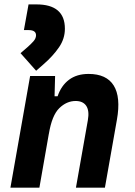

<svg xmlns="http://www.w3.org/2000/svg" viewBox="-20 -870 626 890"><path d="M28.3 0 119.6 -517.6H235.4L232.9 -423.8H247.1Q263.7 -473.1 299.8 -500.2Q335.9 -527.3 390.6 -527.3Q473.6 -527.3 507.1 -473.6Q540.5 -419.9 522 -315.4L466.3 0H332L387.2 -312.5Q395 -356.4 379.9 -379.2Q364.7 -401.9 330.6 -401.9Q289.1 -401.9 254.9 -368.7Q220.7 -335.4 206.5 -249.5V-250.5L162.6 0ZM147.5 -542 75.2 -623.5 106.9 -650.9Q123 -665 135 -678.5Q147 -691.9 147 -706.5Q147 -730.5 112.8 -730.5H90.8L112.3 -849.6H148.9Q280.8 -849.6 280.8 -736.8Q280.8 -690.4 253.4 -650.6Q226.1 -610.8 182.6 -572.8Z"/></svg>

Font: Cascadia Code PL
Style: Bold Italic
Weight: 700
Italic angle: -10°
Monospace: yes
Designer: Aaron Bell
Foundry: Saja Typeworks
Version: Version 2404.023; ttfautohint (v1.8.4)